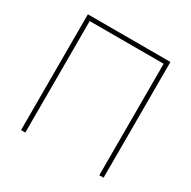

<svg xmlns="http://www.w3.org/2000/svg" viewBox="-158 -866 1018 1021"><g transform="rotate(30 351.0 -355.5)"><path d="M604.5 0H578.1V-684.6H124V0H97.7V-710.9H604.5Z"/></g></svg>

Font: Roboto-Thin
Style: Regular
Weight: 250
Designer: Google
Version: Version 1.100141; 2013; ttfautohint (v0.94.14-c901) -l 8 -r 